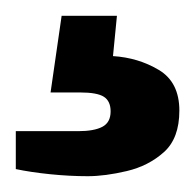

<svg xmlns="http://www.w3.org/2000/svg" viewBox="-20 -36 247 243"><path d="M91 187Q68 187 43.5 184.5Q19 182 0 178V130H79Q99 130 109.5 124.5Q120 119 120 105Q120 92 111.5 86.5Q103 81 81 81H44L58 -16H128L123 35Q155 37 181 52.5Q207 68 207 104Q207 139 187.5 156.5Q168 174 140.5 180.5Q113 187 91 187Z"/></svg>

Font: Archivo SemiCondensed SemiBold
Style: Regular
Weight: 600
Width: 4
Designer: Hector Gatti
Foundry: Omnibus-Type
Version: Version 2.001; ttfautohint (v1.8.3)